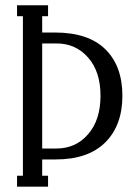

<svg xmlns="http://www.w3.org/2000/svg" viewBox="-20 -700 505 720"><path d="M138.2 -639.2V-578.1H185.1Q311.5 -578.1 375.2 -515.1Q439 -452.1 439 -340.8Q439 -230 374.8 -166Q310.5 -102.1 189 -102.1H138.2V-41H160.2V0H43.9V-41H65.9V-639.2H43.9V-680.2H160.2V-639.2ZM138.2 -537.1V-143.1H191.9Q264.2 -143.1 310.5 -196.8Q356.9 -250.5 356.9 -340.8Q356.9 -431.2 310.5 -484.1Q264.2 -537.1 191.9 -537.1Z"/></svg>

Font: Margherita
Style: Regular
Weight: 400
Designer: James Puckett
Foundry: Dunwich Type Founders
Version: Version 1.008;hotconv 1.0.109;makeotfexe 2.5.65596